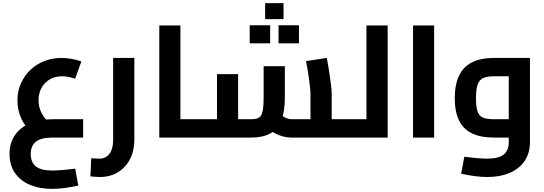

<svg xmlns="http://www.w3.org/2000/svg" viewBox="-20 -867 3429 1210"><path d="M309.4 323.3Q228.4 323.3 167.5 297.2Q106.5 271.1 73.3 221.6Q40 172 40 103.5Q40 34.7 73.3 -14.4Q106.5 -63.4 167.5 -89.5Q228.4 -115.6 310.1 -115.6H503.9V0H310.1Q238.5 0 206.1 26Q173.7 51.9 173.7 104.2Q173.7 155.8 206.1 181.7Q238.5 207.7 309.4 207.7Q333.7 207.7 368.9 204.9Q404.1 202.1 453.9 195.8L473.5 302.7Q428 312.3 387.6 317.8Q347.1 323.3 309.4 323.3ZM191.7 -16Q140.7 -63.9 115.3 -117.8Q89.8 -171.8 89.8 -233.1Q89.8 -292.4 111.9 -341.6Q134 -390.9 172.1 -427.1Q210.1 -463.3 260.6 -482.6Q311.1 -501.9 367.2 -501.9Q397.4 -501.9 430.1 -496.1Q462.9 -490.3 492.7 -479.7L453.5 -370.7Q432.3 -378.2 411.8 -382.2Q391.2 -386.3 371.7 -386.3Q327.2 -386.3 293.7 -366.8Q260.2 -347.3 241.6 -313.2Q222.9 -279 222.9 -234.6Q222.9 -194.8 239.4 -160Q255.9 -125.2 286.7 -96.7Z M608.6 248.5Q596.4 248.5 581.1 247.2Q565.9 245.9 549.6 244.5L555.1 130.4Q571 131 585.3 131.9Q599.6 132.8 607.1 132.8Q646.5 132.8 669.7 102.1Q693 71.4 693 14.9V-501.9H826.7V14.9Q826.7 83.1 799.2 136.1Q771.7 189.1 722.7 218.8Q673.7 248.5 608.6 248.5Z M1117 0V-115.6H1231V0ZM983.9 0V-706.7H1117V0ZM1231 0V-115.6Q1236.6 -115.6 1240.4 -111.6Q1244.2 -107.6 1246.4 -100Q1248.6 -92.5 1249.8 -82Q1251 -71.5 1251 -58.1Q1251 -44.8 1249.8 -34Q1248.6 -23.2 1246.4 -15.6Q1244.2 -8.1 1240.4 -4Q1236.6 0 1231 0Z M2070.4 0V-115.6H2175.7V0ZM1231 0Q1225.4 0 1221.6 -4Q1217.8 -8.1 1215.6 -15.6Q1213.4 -23.2 1212.2 -34Q1211 -44.8 1211 -58.1Q1211 -76 1212.9 -88.7Q1214.8 -101.3 1219.3 -108.5Q1223.8 -115.6 1231 -115.6ZM1818.8 0Q1777.6 0 1737.4 -15.7Q1697.3 -31.3 1663.1 -62.4L1745 -147.4Q1764.6 -131.1 1782.4 -123.4Q1800.2 -115.6 1818.8 -115.6H2006.4L1936.7 -52.7V-274.9Q1936.7 -291 1933.2 -323.5Q1929.7 -355.9 1923.4 -397.6Q1917.1 -439.3 1908.4 -482L2039.8 -501.9Q2046.8 -466.1 2053.6 -421.8Q2060.4 -377.5 2065.4 -337.8Q2070.4 -298.2 2070.4 -274.9V0ZM1231 0V-115.6H1376.6L1347.5 -85V-400H1480.6V0ZM1480.6 0V-115.6H1562.3Q1594.4 -115.6 1611.1 -125.1Q1627.8 -134.5 1634.6 -164.3Q1641.4 -194.1 1641.4 -253.3V-450H1775.2V-253.3Q1775.2 -163.8 1752.4 -107.7Q1729.6 -51.6 1682.9 -25.8Q1636.3 0 1562.3 0ZM2175.7 0V-115.6Q2181.3 -115.6 2185.1 -111.6Q2189 -107.6 2191.1 -100Q2193.3 -92.5 2194.5 -82Q2195.7 -71.5 2195.7 -58.1Q2195.7 -44.8 2194.5 -34Q2193.3 -23.2 2191.1 -15.6Q2189 -8.1 2185.1 -4Q2181.3 0 2175.7 0ZM1650.9 -746.4V-847.1H1766.8V-746.4ZM1553.7 -593.8V-707.9H1682.5V-593.8ZM1735.4 -593.8V-707.9H1864.1V-593.8Z M2289.4 0V-706.7H2423.1V0ZM2176 0V-115.6H2289.4V0ZM2176 0Q2170.4 0 2166.6 -4Q2162.8 -8.1 2160.6 -15.6Q2158.4 -23.2 2157.2 -34Q2156 -44.8 2156 -58.1Q2156 -76 2157.9 -88.7Q2159.8 -101.3 2164.3 -108.5Q2168.8 -115.6 2176 -115.6Z M2582.9 0V-706.7H2716V0Z M3050.4 248.5Q3012.8 248.5 2972.3 243Q2931.9 237.5 2886.4 227.9L2906 121Q2956.4 127.2 2991.3 130Q3026.2 132.8 3050.4 132.8Q3122 132.8 3154.1 106.9Q3186.2 80.9 3186.2 29.3V-409.6L3219.3 -386.3H3093.8Q3053.4 -386.3 3028.2 -376.5Q3002.9 -366.7 2991.3 -337.1Q2979.7 -307.6 2979.7 -248.1Q2979.7 -190.9 2990.4 -162.5Q3001 -134.1 3026.1 -124.9Q3051.1 -115.6 3093.8 -115.6H3186.2V0H3093.8Q3008.7 0 2953.7 -26.9Q2898.7 -53.8 2872.4 -108.9Q2846 -164 2846 -248.1Q2846 -332.2 2872.4 -388.8Q2898.7 -445.5 2953.7 -473.7Q3008.7 -501.9 3093.8 -501.9H3319.9V28.7Q3319.9 97.2 3286.6 146.7Q3253.3 196.2 3192.9 222.3Q3132.5 248.5 3050.4 248.5Z"/></svg>

Font: Cairo
Style: Regular
Weight: 400
Designer: Mohamed Gaber, Accademia di Belle Arti di Urbino
Foundry: Kief Type Foundry, Accademia di Belle Arti di Urbino
Version: Version 3.120